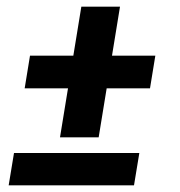

<svg xmlns="http://www.w3.org/2000/svg" viewBox="-20 -556 540 576"><path d="M160 -144 184 -291H54L70 -389H200L224 -536H340L316 -389H446L430 -291H300L276 -144ZM6 0 22 -97H398L382 0Z"/></svg>

Font: Iosevka Slab Extrabold Oblique
Style: Regular
Weight: 800
Italic angle: -9°
Monospace: yes
Designer: Belleve Invis
Foundry: Belleve Invis
Version: Version 11.1.1; ttfautohint (v1.8.3)